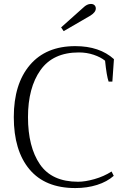

<svg xmlns="http://www.w3.org/2000/svg" viewBox="-20 -944 644 974"><path d="M290 -805 402 -905Q421 -924 441 -924Q453 -924 459.5 -917.5Q466 -911 466 -901Q466 -882 439 -865L303 -786ZM50 -350Q50 -518 131.5 -614Q213 -710 362 -710Q485 -710 558 -644L550 -530H531Q521 -558 513 -636Q491 -654 455.5 -666Q420 -678 380 -678Q249 -678 185.5 -588.5Q122 -499 122 -350Q122 -199 182.5 -110.5Q243 -22 376 -22Q412 -22 459.5 -35.5Q507 -49 546 -74L557 -52Q523 -22 472.5 -6Q422 10 362 10Q209 10 129.5 -85Q50 -180 50 -350Z"/></svg>

Font: Trirong Light
Style: Regular
Weight: 300
Designer: Katatrad Team
Foundry: CadsonDemak
Version: Version 1.001